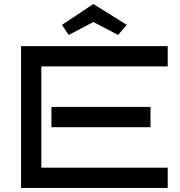

<svg xmlns="http://www.w3.org/2000/svg" viewBox="-20 -928 888 948"><path d="M808.1 0H84V-700.2H808.1V-600.1H184.1V-100.1H808.1ZM723.1 -299.8H233.9V-399.9H723.1ZM563 -755.4 440.9 -819.3 319.3 -755.4 286.1 -805.2 440.9 -908.2 606 -805.2Z"/></svg>

Font: Bruno Ace
Style: Regular
Weight: 400
Designer: Astigmatic (AOETI)
Foundry: Astigmatic (AOETI)
Version: Version 1.000